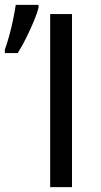

<svg xmlns="http://www.w3.org/2000/svg" viewBox="-21 -772 415 792"><path d="M186 0V-714H276V0ZM-1 -553V-567Q8 -592 17 -624.5Q26 -657 33 -691Q40 -725 44 -752H138V-741Q133 -719 119 -685.5Q105 -652 87.5 -616.5Q70 -581 52 -553Z"/></svg>

Font: Noto IKEA Simplified Chinese
Style: Regular
Weight: 400
Designer: Monotype Design Team
Foundry: Monotype Imaging Inc.
Version: Version 1.100